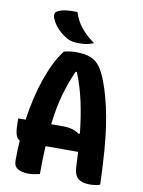

<svg xmlns="http://www.w3.org/2000/svg" viewBox="-100 -1002 801 1079"><g transform="rotate(10 300.0 -462.5)"><path d="M203 0Q187 4 170.5 6.5Q154 9 138 9Q101 9 78 -4.5Q55 -18 55 -52Q55 -109 59 -165Q41 -175 35 -200Q29 -225 29 -264V-287H71Q90 -421 128 -528.5Q166 -636 216 -701Q231 -705 249.5 -707.5Q268 -710 285 -710Q338 -710 370 -696.5Q402 -683 423 -653Q444 -623 462 -575Q493 -495 513.5 -382Q534 -269 541 -130Q543 -99 544.5 -66.5Q546 -34 547 0Q522 9 488 9Q444 9 421.5 -10Q399 -29 397 -78Q395 -121 393 -160H207Q203 -88 203 0ZM283 -287Q313 -287 337 -280.5Q361 -274 378 -260L385 -263Q375 -358 357 -441.5Q339 -525 308 -601H301Q270 -532 249 -457.5Q228 -383 217 -287ZM253 -933Q268 -885 297.5 -848.5Q327 -812 375 -777Q352 -768 334 -765Q316 -762 293 -762Q271 -762 256 -764.5Q241 -767 225 -775Q193 -793 168.5 -818Q144 -843 131 -874Q118 -907 142 -918Q162 -928 190.5 -931.5Q219 -935 253 -933Z"/></g></svg>

Font: Recursive Mn Csl St
Style: Bold
Weight: 700
Monospace: yes
Version: Version 1.079;hotconv 1.0.112;makeotfexe 2.5.65598; ttfautoh